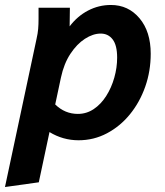

<svg xmlns="http://www.w3.org/2000/svg" viewBox="-50 -553 662 772"><path d="M-30 199 97 -397Q102 -419 103.5 -437Q105 -455 105 -478V-522H231L230 -447Q261 -488 304 -510.5Q347 -533 396 -533Q466 -533 511 -479.5Q556 -426 556 -337Q556 -267 534 -204.5Q512 -142 472.5 -93.5Q433 -45 380 -17Q327 11 266 11Q203 11 149 -22L106 180ZM195 -241 172 -133Q211 -95 263 -95Q298 -95 327 -114.5Q356 -134 377 -167Q398 -200 409.5 -240.5Q421 -281 421 -321Q421 -371 403 -394.5Q385 -418 355 -418Q324 -418 291.5 -397Q259 -376 233 -336.5Q207 -297 195 -241Z"/></svg>

Font: Radio Canada SemiBold
Style: Italic
Weight: 600
Italic angle: -12°
Designer: Charles Daoud, Etienne Aubert Bonn, Alexandre Saumier Demers, Jacques Le Bailly
Foundry: Radio-Canada
Version: Version 2.104; ttfautohint (v1.8.4.7-5d5b);gftools[0.9.28.de